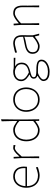

<svg xmlns="http://www.w3.org/2000/svg" viewBox="1352 -2132 982 3727"><g transform="rotate(-90 1843.5 -269.0)"><path d="M309 9Q226 9 171.2 -24.8Q116.5 -58.5 89.2 -117.2Q62 -176 62 -251Q62 -324.5 89.8 -381.8Q117.5 -439 167 -471.5Q216.5 -504 282 -504Q370 -504 421.5 -449.2Q473 -394.5 473 -297Q473 -262.5 469 -237H93Q96 -138.5 149 -80.8Q202 -23 309 -23Q321.5 -23 347 -28.2Q372.5 -33.5 402.8 -42.5Q433 -51.5 460 -63L463 -26Q440 -18 410.8 -10Q381.5 -2 354 3.5Q326.5 9 309 9ZM283 -472Q195 -470 146 -413Q97 -356 93.5 -266H442Q443 -273.5 443 -280.8Q443 -288 443 -295Q443 -386 399 -428Q355 -470 283 -472Z M636 0Q637 -56.5 637.2 -108.5Q637.5 -160.5 638 -221V-342Q636 -378.5 633.8 -416.8Q631.5 -455 629 -494L661 -497L666 -386H671Q726.5 -450.5 765.5 -477.2Q804.5 -504 833 -504Q841.5 -504 860 -501.8Q878.5 -499.5 892 -497L889 -460Q870.5 -464.5 855 -468.2Q839.5 -472 834 -472Q816.5 -472 795 -460Q773.5 -448 743 -418.8Q712.5 -389.5 668 -338V-221Q669 -160.5 669.8 -108.5Q670.5 -56.5 671 0Z M1185 9Q1112 9 1062.8 -26.5Q1013.5 -62 988.8 -120.8Q964 -179.5 964 -249Q964 -322.5 990.8 -380.2Q1017.5 -438 1067.5 -471Q1117.5 -504 1187 -504Q1232 -504 1274.5 -479.8Q1317 -455.5 1352 -430H1358V-494Q1356.5 -558 1355 -616.2Q1353.5 -674.5 1352 -729L1391 -740Q1390.5 -679.5 1389.8 -618.8Q1389 -558 1388 -494V-221Q1389 -160.5 1389.8 -108.5Q1390.5 -56.5 1391 0H1361L1359 -71H1353Q1328 -50 1298 -31.8Q1268 -13.5 1238.5 -2.2Q1209 9 1185 9ZM1185 -23Q1226.5 -24.5 1274 -52.8Q1321.5 -81 1358 -116V-384Q1314 -427 1266.8 -449.2Q1219.5 -471.5 1187 -472Q1121.5 -470.5 1079 -440.5Q1036.5 -410.5 1015.8 -360.5Q995 -310.5 995 -249Q995 -190 1014.5 -139Q1034 -88 1076 -56.2Q1118 -24.5 1185 -23Z M1774 9Q1699 9 1645.8 -27.2Q1592.5 -63.5 1564.2 -122.8Q1536 -182 1536 -251Q1536 -325 1566.2 -382Q1596.5 -439 1650.2 -471.5Q1704 -504 1774 -504Q1846 -504 1898.8 -470.8Q1951.5 -437.5 1980.2 -380.2Q2009 -323 2009 -251Q2009 -178.5 1979.5 -119.5Q1950 -60.5 1897 -25.8Q1844 9 1774 9ZM1774 -23Q1844.5 -24.5 1889.8 -57Q1935 -89.5 1956.5 -141Q1978 -192.5 1978 -251Q1978 -349.5 1924.5 -409.8Q1871 -470 1774 -472Q1705 -470.5 1659 -441Q1613 -411.5 1590 -362Q1567 -312.5 1567 -251Q1567 -192.5 1589.2 -141Q1611.5 -89.5 1657.2 -57Q1703 -24.5 1774 -23Z M2318 202Q2245.5 202 2205.2 184Q2165 166 2149 138.5Q2133 111 2133 83Q2133 59 2149.2 37Q2165.5 15 2189.2 -2.5Q2213 -20 2235 -31V-36Q2218 -40.5 2198.5 -56.5Q2179 -72.5 2179 -106Q2179 -163.5 2258 -185V-190Q2243 -198 2221.8 -212Q2200.5 -226 2179.5 -245.5Q2158.5 -265 2144.8 -290.2Q2131 -315.5 2131 -346Q2131 -395 2155.2 -430.5Q2179.5 -466 2220.2 -485Q2261 -504 2310 -504Q2341 -504 2361.2 -499Q2381.5 -494 2416 -494H2584V-462Q2542 -463.5 2501 -465.2Q2460 -467 2419 -468.5Q2457.5 -445.5 2474.2 -412.5Q2491 -379.5 2491 -342Q2491 -271 2448.8 -233.5Q2406.5 -196 2330 -177Q2268 -162 2238 -148.2Q2208 -134.5 2208 -106Q2208 -77 2235.5 -66Q2263 -55 2329 -55H2352Q2462.5 -55 2505.8 -30.8Q2549 -6.5 2549 46Q2549 83 2528.2 112Q2507.5 141 2473.2 161Q2439 181 2398.5 191.5Q2358 202 2318 202ZM2302 -200Q2326.5 -205.5 2353.8 -213.5Q2381 -221.5 2405.2 -236.2Q2429.5 -251 2444.8 -276.5Q2460 -302 2460 -342Q2460 -389 2436 -417Q2412 -445 2377.8 -457.8Q2343.5 -470.5 2313 -472Q2271.5 -471.5 2237.2 -458.2Q2203 -445 2182.5 -417.5Q2162 -390 2162 -346Q2162 -313.5 2182.8 -286Q2203.5 -258.5 2235.8 -236.8Q2268 -215 2302 -200ZM2316 170Q2382 169 2427 149.8Q2472 130.5 2495 102.8Q2518 75 2518 48Q2518 22 2504.8 6.2Q2491.5 -9.5 2455.8 -16.8Q2420 -24 2353 -24H2290Q2262 -14.5 2232.8 2.8Q2203.5 20 2183.8 41Q2164 62 2164 82Q2164 105.5 2177.5 125Q2191 144.5 2224 156.8Q2257 169 2316 170Z M2813 9Q2741 9 2701.5 -28.8Q2662 -66.5 2662 -127Q2662 -179 2687 -209Q2712 -239 2748.8 -254Q2785.5 -269 2820 -276L2993 -312Q2995.5 -381 2978 -415.2Q2960.5 -449.5 2929.8 -460.8Q2899 -472 2862 -472Q2851 -472 2823.8 -466.5Q2796.5 -461 2760.5 -451.8Q2724.5 -442.5 2687 -431L2684 -467Q2706 -473 2741 -481.8Q2776 -490.5 2809.8 -497.2Q2843.5 -504 2862 -504Q2936.5 -504 2980.2 -463.8Q3024 -423.5 3024 -334Q3024 -313 3023 -279.2Q3022 -245.5 3022 -211V-121Q3030 -90 3037 -62.5Q3044 -35 3053 0H3020L2999 -83H2993Q2965 -60.5 2933 -39.5Q2901 -18.5 2869.8 -4.8Q2838.5 9 2813 9ZM2813 -23Q2844.5 -23 2895 -51Q2945.5 -79 2992 -123L2993 -289Q2983.5 -284.5 2967.5 -279Q2951.5 -273.5 2920 -266Q2888.5 -258.5 2832 -248Q2794.5 -241 2763 -227.8Q2731.5 -214.5 2712.2 -190.5Q2693 -166.5 2693 -128Q2693 -71 2726.8 -47Q2760.5 -23 2813 -23Z M3221 0Q3221.5 -56.5 3222 -108.5Q3222.5 -160.5 3223 -221V-342Q3221 -379.5 3218.8 -417.8Q3216.5 -456 3214 -494L3247 -497L3253 -399H3259Q3279.5 -418 3311.8 -442.8Q3344 -467.5 3379.5 -485.8Q3415 -504 3445 -504Q3528.5 -504 3563.2 -457.8Q3598 -411.5 3598 -326Q3598 -294 3597.5 -267.2Q3597 -240.5 3597 -221Q3598 -160.5 3598.8 -108.5Q3599.5 -56.5 3600 0H3565Q3566 -56.5 3566.2 -108.5Q3566.5 -160.5 3567 -221V-326Q3567 -398 3540.5 -435Q3514 -472 3444 -472Q3422.5 -472 3390.8 -456.2Q3359 -440.5 3323 -413.2Q3287 -386 3253 -351V-221Q3254 -160.5 3254.8 -108.5Q3255.5 -56.5 3256 0Z"/></g></svg>

Font: Commissioner Loud Thin
Style: Regular
Weight: 100
Designer: Kostas Bartsokas
Foundry: Kostas Bartsokas
Version: Version 1.000; ttfautohint (v1.8.3)